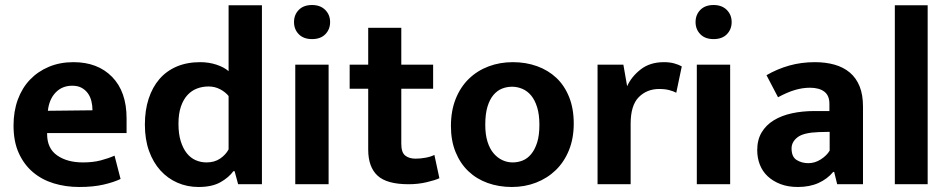

<svg xmlns="http://www.w3.org/2000/svg" viewBox="-20 -735 3785 766"><path d="M485 -204H168V-200Q168 -143 208 -115Q248 -87 311 -87Q351 -87 381.5 -95Q412 -103 437 -114L461 -21Q434 -8 393 1.5Q352 11 296 11Q242 11 194.5 -3.5Q147 -18 111.5 -48Q76 -78 55 -124Q34 -170 34 -234Q34 -291 51 -337.5Q68 -384 99.5 -417Q131 -450 175 -468.5Q219 -487 273 -487Q370 -487 427.5 -428Q485 -369 485 -263ZM349 -295Q349 -314 344.5 -332Q340 -350 330 -363.5Q320 -377 305 -385Q290 -393 268 -393Q228 -393 202 -366Q176 -339 171 -293Z M892 -714H1025V0H930L916 -52H911Q893 -27 859.5 -8Q826 11 772 11Q727 11 688 -6Q649 -23 620 -55Q591 -87 574.5 -133Q558 -179 558 -238Q558 -295 573 -341Q588 -387 616 -419.5Q644 -452 685 -469.5Q726 -487 779 -487Q813 -487 843.5 -477Q874 -467 892 -451ZM892 -352Q879 -368 858 -379Q837 -390 812 -390Q788 -390 766.5 -382Q745 -374 728.5 -356.5Q712 -339 702 -310.5Q692 -282 692 -241Q692 -201 701 -172Q710 -143 725 -124Q740 -105 760.5 -96Q781 -87 804 -87Q836 -87 858.5 -102.5Q881 -118 892 -139Z M1158 0V-477H1291V0ZM1225 -579Q1191 -579 1172 -598.5Q1153 -618 1153 -647Q1153 -676 1172 -695.5Q1191 -715 1225 -715Q1258 -715 1277.5 -695.5Q1297 -676 1297 -647Q1297 -618 1278 -598.5Q1259 -579 1225 -579Z M1708 -381H1581V-161Q1581 -127 1596.5 -114.5Q1612 -102 1638 -102Q1658 -102 1679 -106Q1700 -110 1713 -117L1733 -24Q1716 -16 1682 -8Q1648 0 1610 0Q1523 0 1486 -34.5Q1449 -69 1449 -138V-381H1375V-477H1449V-624H1581V-477H1708Z M2269 -242Q2269 -183 2250 -136Q2231 -89 2197.5 -56.5Q2164 -24 2119 -6.5Q2074 11 2022 11Q1970 11 1925.5 -5Q1881 -21 1848.5 -52Q1816 -83 1797.5 -128.5Q1779 -174 1779 -232Q1779 -293 1798 -340.5Q1817 -388 1850.5 -420.5Q1884 -453 1929 -470Q1974 -487 2026 -487Q2078 -487 2122.5 -471Q2167 -455 2199.5 -424.5Q2232 -394 2250.5 -348Q2269 -302 2269 -242ZM2132 -237Q2132 -278 2123 -307Q2114 -336 2099 -354Q2084 -372 2064 -380.5Q2044 -389 2023 -389Q2002 -389 1983 -381.5Q1964 -374 1949 -356.5Q1934 -339 1925 -310Q1916 -281 1916 -237Q1916 -198 1925 -169.5Q1934 -141 1949.5 -123Q1965 -105 1984.5 -96Q2004 -87 2025 -87Q2046 -87 2065 -94.5Q2084 -102 2099 -120Q2114 -138 2123 -166.5Q2132 -195 2132 -237Z M2364 0V-477H2467L2482 -391Q2499 -429 2536 -458Q2573 -487 2629 -487Q2652 -487 2670 -482Q2688 -477 2700 -470L2678 -365Q2667 -371 2650 -375.5Q2633 -380 2610 -380Q2561 -380 2528.5 -347.5Q2496 -315 2496 -241V0Z M2760 0V-477H2893V0ZM2827 -579Q2793 -579 2774 -598.5Q2755 -618 2755 -647Q2755 -676 2774 -695.5Q2793 -715 2827 -715Q2860 -715 2879.5 -695.5Q2899 -676 2899 -647Q2899 -618 2880 -598.5Q2861 -579 2827 -579Z M3038 -435Q3081 -460 3129 -473.5Q3177 -487 3231 -487Q3274 -487 3309.5 -477Q3345 -467 3370.5 -445.5Q3396 -424 3409.5 -390.5Q3423 -357 3423 -310V0H3320L3308 -49H3304Q3281 -21 3245.5 -5Q3210 11 3163 11Q3124 11 3094 -0.5Q3064 -12 3043 -31.5Q3022 -51 3011.5 -78Q3001 -105 3001 -136Q3001 -177 3018.5 -206.5Q3036 -236 3067 -255Q3098 -274 3139.5 -283Q3181 -292 3229 -292H3289V-321Q3289 -354 3268.5 -369.5Q3248 -385 3211 -385Q3182 -385 3151.5 -376Q3121 -367 3084 -347ZM3290 -209 3247 -208Q3186 -206 3162 -187.5Q3138 -169 3138 -143Q3138 -109 3158.5 -96.5Q3179 -84 3205 -84Q3231 -84 3254.5 -99Q3278 -114 3290 -134Z M3550 0V-714H3681V0Z"/></svg>

Font: Mukta Mahee
Style: Bold
Weight: 700
Designer: Shuchita Grover, Noopur Datye, Girish Dalvi, Yashodeep Gholap
Foundry: Ek Type
Version: Version 2.538;PS 1.000;hotconv 16.6.51;makeotf.lib2.5.65220;